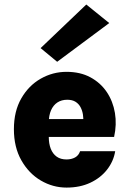

<svg xmlns="http://www.w3.org/2000/svg" viewBox="-20 -834 588 870"><path d="M281.5 16Q219.5 16 165 -16Q110.5 -48 76.8 -107.5Q43 -167 43 -248.5Q43 -330 76.5 -388.2Q110 -446.5 164.5 -477.5Q219 -508.5 281.5 -508.5Q343.5 -508.5 389.5 -483.8Q435.5 -459 463.8 -417Q492 -375 500.8 -322.2Q509.5 -269.5 497 -213.5H169.5V-294.5H380L357 -279.5Q358.5 -297 355.8 -315Q353 -333 345 -348.2Q337 -363.5 322.2 -372.8Q307.5 -382 284.5 -382Q259 -382 240.2 -369.8Q221.5 -357.5 211.2 -334.2Q201 -311 201 -277.5V-214.5Q201 -183 210 -160Q219 -137 236.8 -124.2Q254.5 -111.5 281.5 -111.5Q303.5 -111.5 320 -120.5Q336.5 -129.5 343 -149H502Q494.5 -103 465.2 -65.5Q436 -28 389.2 -6Q342.5 16 281.5 16ZM239 -554 164 -616 371 -813.5 475 -729.5Z"/></svg>

Font: Karla ExtraBold
Style: Regular
Weight: 800
Designer: Jonathan Pinhorn
Version: Version 2.001